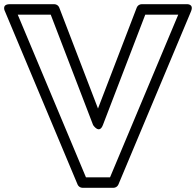

<svg xmlns="http://www.w3.org/2000/svg" viewBox="-75 -870 934 915"><path d="M334.6 -25 9.6 -800H166.8L368.7 -274C368.7 -274 398 -228.8 415.3 -274L617.2 -800H774.4L449.4 -25ZM294.9 9.7C298.4 18 307.7 25 318 25H466C475.1 25 485.1 19.2 489.1 9.7L835.1 -815.3C851.4 -854.4 812 -850 812 -850H600C590.1 -850 580.4 -843.6 576.7 -834L392 -352.8L207.3 -834C203.8 -843.2 194.4 -850 184 -850H-28C-70.3 -850 -51.1 -815.3 -51.1 -815.3Z"/></svg>

Font: Hussar Techniczny
Style: Bold 
Weight: 700
Foundry: Cannot Into Space Fonts
Version: Version 0.77